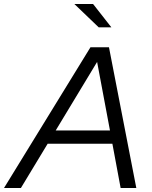

<svg xmlns="http://www.w3.org/2000/svg" viewBox="-69 -935 755 955"><path d="M-49 0 381 -700H473L609 0H531L490 -220H168L35 0ZM208 -286H478L414 -627ZM422 -799 301 -915H394L485 -799Z"/></svg>

Font: Red Hat Display VF
Style: Italic
Weight: 300
Italic angle: -12°
Designer: Pentagram, MCKL
Foundry: Pentagram, MCKL
Version: Version 1.010